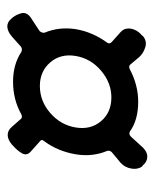

<svg xmlns="http://www.w3.org/2000/svg" viewBox="32 -604 432 537"><g transform="rotate(-90 248.5 -335.0)"><path d="M233 -165Q182 -165 150 -188Q146 -190 142.5 -189.5Q139 -189 135 -185L105 -152Q92 -139 78.5 -139.5Q65 -140 55 -152L52 -154Q43 -166 46 -184Q49 -202 62 -214L92 -239Q98 -245 95 -253Q87 -272 84.5 -294Q82 -316 86 -340Q90 -364 99 -386Q108 -408 122 -427Q130 -435 121 -441L93 -466Q81 -477 89 -490.5Q97 -504 111 -516L113 -518Q127 -530 140 -530Q153 -530 163 -518L185 -493Q189 -488 198 -492Q239 -515 289 -515Q337 -515 372 -492Q380 -488 387 -493L415 -518Q429 -530 442 -531Q455 -532 465 -520L467 -518Q477 -506 480.5 -491.5Q484 -477 469 -466L431 -441Q425 -435 426 -427Q443 -387 436 -340Q432 -316 422.5 -294Q413 -272 399 -253Q393 -245 400 -239L428 -214Q436 -207 437.5 -196.5Q439 -186 434 -174.5Q429 -163 418 -154L417 -152Q403 -140 386 -145Q369 -150 358 -162L337 -187Q333 -192 325 -189Q280 -165 233 -165ZM245 -240Q286 -240 320 -269Q354 -298 361 -340Q368 -382 343 -411Q318 -440 277 -440Q235 -440 201.5 -411Q168 -382 161 -340Q154 -298 178.5 -269Q203 -240 245 -240Z"/></g></svg>

Font: Winky Sans
Style: Italic
Weight: 400
Italic angle: -8.97852°
Designer: Simon Atzbach
Foundry: typofactur
Version: Version 1.205